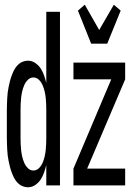

<svg xmlns="http://www.w3.org/2000/svg" viewBox="-20 -785 565 813"><path d="M98 8Q86 8 74.5 3Q63 -2 54 -11.5Q45 -21 39.5 -32Q34 -43 29.5 -55Q25 -67 22 -79Q19 -91 16.5 -103Q14 -115 12.5 -127.5Q11 -140 10.5 -152.5Q10 -165 9.5 -177.5Q9 -190 9 -202V-318Q9 -330 9.5 -342.5Q10 -355 10.5 -367.5Q11 -380 12.5 -392.5Q14 -405 16.5 -417Q19 -429 22 -441Q25 -453 29.5 -465Q34 -477 39.5 -488Q45 -499 54 -508.5Q63 -518 74.5 -523Q86 -528 98 -528Q115 -528 129 -518.5Q143 -509 152 -495.5Q161 -482 166.5 -466Q172 -450 176 -434V-735H234V0H176V-86Q172 -70 166.5 -54Q161 -38 152 -24.5Q143 -11 129 -1.5Q115 8 98 8ZM121 -63Q135 -63 145 -73Q155 -83 160.5 -96Q166 -109 169 -122Q172 -135 173.5 -148.5Q175 -162 175.5 -175.5Q176 -189 176 -202V-318Q176 -331 175.5 -344.5Q175 -358 173.5 -371.5Q172 -385 169 -398Q166 -411 160.5 -424Q155 -437 145 -447Q135 -457 121 -457Q108 -457 98 -447Q88 -437 82.5 -424Q77 -411 74 -398Q71 -385 69.5 -371.5Q68 -358 67.5 -344.5Q67 -331 67 -318V-202Q67 -189 67.5 -175.5Q68 -162 69.5 -148.5Q71 -135 74 -122Q77 -109 82.5 -96Q88 -83 98 -73Q108 -63 121 -63ZM366 -600 310 -740 339 -765 400 -658 462 -765 491 -740 434 -600ZM291 0V-71L451 -449H291V-520H510V-449L349 -71H510V0Z"/></svg>

Font: Iosevka Pride
Style: Regular
Weight: 400
Monospace: yes
Designer: Belleve Invis
Foundry: Belleve Invis
Version: Version 30.3.1; ttfautohint (v1.8.4)